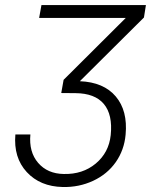

<svg xmlns="http://www.w3.org/2000/svg" viewBox="-20 -731 603 762"><path d="M479 -659.7H135.3L144.5 -710.9H559.1L551.3 -661.6L296.9 -408.7Q391.6 -404.8 439.5 -348.1Q487.3 -291.5 478.5 -196.8Q473.1 -135.7 439.5 -87.6Q405.8 -39.6 349.6 -13.4Q293.5 12.7 229 11.2Q139.2 9.3 86.2 -48.1Q33.2 -105.5 41 -197.3H100.6Q94.2 -127.9 131.3 -84.7Q168.5 -41.5 232.9 -40.5Q308.1 -38.6 360.1 -82Q412.1 -125.5 419.4 -194.8Q427.7 -275.9 392.1 -318.4Q356.4 -360.8 279.8 -361.3L223.1 -361.8L232.4 -414.1Z"/></svg>

Font: RobotoInd Light
Style: Italic
Weight: 300
Italic angle: -12°
Designer: Google
Version: Version 2.001151; 2014